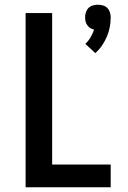

<svg xmlns="http://www.w3.org/2000/svg" viewBox="-20 -790 540 810"><path d="M382 -566 340 -605Q353 -617 362 -632.5Q371 -648 377 -665Q368 -667 360.5 -672Q353 -677 348 -684Q343 -691 341 -699.5Q339 -708 339 -717Q339 -728 342.5 -738.5Q346 -749 353.5 -756.5Q361 -764 371.5 -767Q382 -770 393 -770Q404 -770 414.5 -767Q425 -764 432.5 -756.5Q440 -749 443.5 -738.5Q447 -728 447 -717Q447 -696 443 -675Q439 -654 430.5 -634.5Q422 -615 410 -597.5Q398 -580 382 -566ZM88 0V-735H200V-96H447V0Z"/></svg>

Font: Iosevka Curly
Style: Bold
Weight: 700
Monospace: yes
Designer: Belleve Invis
Foundry: Belleve Invis
Version: Version 22.1.2; ttfautohint (v1.8.4)